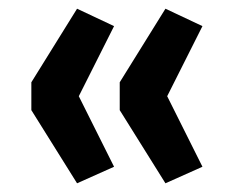

<svg xmlns="http://www.w3.org/2000/svg" viewBox="-20 -491 524 441"><path d="M157 -70 52 -238V-302L157 -471L242 -431L161 -270L242 -108ZM360 -70 255 -238V-302L360 -471L445 -431L364 -270L445 -108Z"/></svg>

Font: Nunito Sans 7pt SemiCondensed
Style: Bold
Weight: 700
Width: 4
Designer: Vernon Adams
Foundry: Vernon Adams
Version: Version 3.101;gftools[0.9.27]